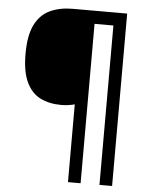

<svg xmlns="http://www.w3.org/2000/svg" viewBox="-59 -808 771 984"><g transform="rotate(5 326.5 -316.5)"><path d="M555 127H490V-693H393V127H328V-273Q313 -269 295 -266.5Q277 -264 259 -264Q197 -264 151 -287Q105 -310 79.5 -364Q54 -418 54 -509Q54 -605 81.5 -659.5Q109 -714 159 -737Q209 -760 274 -760H555Z"/></g></svg>

Font: Noto Sans Syriac Eastern Medium
Style: Regular
Weight: 500
Designer: Patrick Giasson and the Monotype Design Team
Foundry: Monotype Imaging Inc.
Version: Version 3.001